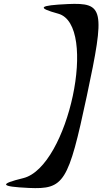

<svg xmlns="http://www.w3.org/2000/svg" viewBox="-20 -859 531 995"><path d="M101 64C-26 95 -19 108 130 115C312 123 334 88 430 -362C526 -812 518 -846 332 -838C181 -831 169 -819 282 -788C491 -730 334 6 101 64Z"/></svg>

Font: Venom Sans
Style: Obl
Weight: 400
Version: Version 1.001